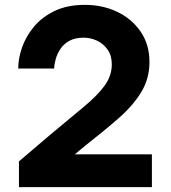

<svg xmlns="http://www.w3.org/2000/svg" viewBox="-20 -770 704 790"><path d="M58 0V-106L186 -215Q266 -282 323 -329Q380 -376 410 -417Q440 -458 440 -505Q440 -541 423 -565.5Q406 -590 379.5 -602.5Q353 -615 324 -615Q289 -615 265.5 -602Q242 -589 228.5 -568.5Q215 -548 209 -526Q203 -504 203 -488H55Q55 -530 71 -575.5Q87 -621 120 -660.5Q153 -700 205 -725Q257 -750 329 -750Q402 -750 462 -721.5Q522 -693 558.5 -640Q595 -587 595 -515Q595 -447 561.5 -391.5Q528 -336 468 -283.5Q408 -231 330 -170L288 -135H605V0Z"/></svg>

Font: Be Vietnam Pro
Style: Bold
Weight: 700
Designer: Lam Bao, Tony Le, Vietanh Nguyen
Foundry: Yellow Type Foundry
Version: Version 1.002; ttfautohint (v1.8.3)